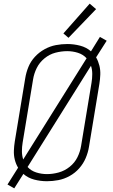

<svg xmlns="http://www.w3.org/2000/svg" viewBox="-20 -984 616 1051"><path d="M58 47 108 -32Q133 -10 167 -1Q201 8 237 8Q268 8 299.5 2Q331 -4 361 -20.5Q391 -37 413.5 -62.5Q436 -88 449 -118.5Q462 -149 467 -180L524 -525Q528 -550 529 -575.5Q530 -601 524 -625Q518 -649 506 -670L564 -761L527 -782L478 -703Q453 -725 418.5 -734Q384 -743 349 -743Q317 -743 285.5 -737Q254 -731 224 -714.5Q194 -698 171 -673Q148 -648 135.5 -617.5Q123 -587 118 -555L61 -210Q57 -185 56 -159.5Q55 -134 61 -110Q67 -86 79 -66L21 26ZM107 -111Q100 -133 100 -156.5Q100 -180 104 -204L161 -549Q166 -581 181 -611.5Q196 -642 223.5 -664.5Q251 -687 283.5 -695.5Q316 -704 348 -704Q378 -704 406.5 -695Q435 -686 454 -665ZM237 -31Q207 -31 178.5 -40Q150 -49 131 -70L478 -624Q485 -603 485 -579Q485 -555 481 -531L424 -186Q419 -154 404 -123.5Q389 -93 361.5 -71Q334 -49 301.5 -40Q269 -31 237 -31ZM355 -777 506 -934 471 -964 327 -801Z"/></svg>

Font: Iosevka Sparkle XLtObl
Style: Regular
Weight: 200
Italic angle: -9°
Designer: Belleve Invis
Foundry: Belleve Invis
Version: Version 4.5.0; ttfautohint (v1.8.3)